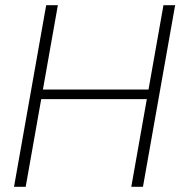

<svg xmlns="http://www.w3.org/2000/svg" viewBox="-20 -720 695 740"><path d="M486 0 610 -700H655L531 0ZM34 0 158 -700H203L79 0ZM124 -338 130 -375H571L564 -338Z"/></svg>

Font: DM Sans ExtraLight
Style: Italic
Weight: 250
Italic angle: -10°
Designer: Colophon Foundry, Jonny Pinhorn
Foundry: Colophon Foundry
Version: Version 4.004;gftools[0.9.30]